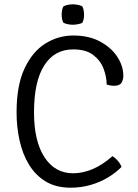

<svg xmlns="http://www.w3.org/2000/svg" viewBox="-20 -860 640 892"><path d="M475.5 -467Q475.5 -503 461.2 -540.8Q447 -578.5 413.2 -604.5Q379.5 -630.5 320 -630.5Q233 -630.5 185.5 -556Q138 -481.5 138 -338Q138 -204.5 186.5 -129.8Q235 -55 319.5 -55Q363.5 -55 409 -73.8Q454.5 -92.5 502.5 -134.5Q516.5 -126 528.2 -112Q540 -98 544.5 -84.5Q518 -57.5 481.5 -35.5Q445 -13.5 401 -0.8Q357 12 308 12Q240 12 192.2 -17Q144.5 -46 114.5 -95.5Q84.5 -145 70.8 -207.8Q57 -270.5 57 -338Q57 -462 93.5 -540.8Q130 -619.5 190 -657.2Q250 -695 320.5 -695Q393 -695 445 -667Q497 -639 525 -596Q553 -553 553 -507Q553 -490.5 544.8 -476Q536.5 -461.5 510 -461.5Q500.5 -461.5 493.5 -462.8Q486.5 -464 475.5 -467ZM266.5 -792.5Q266.5 -802 268.5 -812.5Q270.5 -823 274 -829.5Q281 -834.5 294 -837.2Q307 -840 318.5 -840Q329 -840 343 -837.2Q357 -834.5 363 -829.5Q366.5 -823 368.5 -812.2Q370.5 -801.5 370.5 -792.5Q370.5 -770 363 -755Q358 -750.5 343.5 -747.8Q329 -745 318.5 -745Q307 -745 294 -747.8Q281 -750.5 274 -755Q266.5 -770 266.5 -792.5Z"/></svg>

Font: Signika Light Light
Style: Regular
Weight: 300
Version: Version 2.001